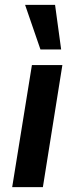

<svg xmlns="http://www.w3.org/2000/svg" viewBox="-20 -768 307 788"><path d="M30 0 111 -501H236L156 0ZM146 -565 83 -748H206L231 -565Z"/></svg>

Font: Nunito Sans 7pt Condensed
Style: Bold Italic
Weight: 700
Width: 3
Italic angle: -9°
Designer: Vernon Adams
Foundry: Vernon Adams
Version: Version 3.101;gftools[0.9.27]